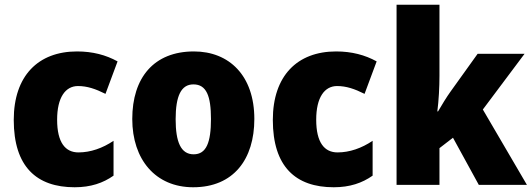

<svg xmlns="http://www.w3.org/2000/svg" viewBox="-20 -780 2243 810"><path d="M295 10C363 10 415 -8 459 -39V-186C413 -155 362 -137 311 -137C256 -137 221 -178 221 -275C221 -369 256 -417 309 -417C348 -417 383 -405 425 -384L476 -521C427 -548 371 -563 305 -563C141 -563 38 -460 38 -274C38 -77 134 10 295 10Z M1053 -278C1053 -461 947 -563 798 -563C629 -563 538 -452 538 -278C538 -107 636 10 795 10C966 10 1053 -109 1053 -278ZM721 -277C721 -375 744 -424 796 -424C851 -424 870 -375 870 -278C870 -180 851 -129 797 -129C743 -129 721 -181 721 -277Z M1388 10C1456 10 1508 -8 1552 -39V-186C1506 -155 1455 -137 1404 -137C1349 -137 1314 -178 1314 -275C1314 -369 1349 -417 1402 -417C1441 -417 1476 -405 1518 -384L1569 -521C1520 -548 1464 -563 1398 -563C1234 -563 1131 -460 1131 -274C1131 -77 1227 10 1388 10Z M1834 -460V-760H1653V0H1834V-155L1891 -199L2000 0H2203L2017 -318L2193 -553H1995L1881 -394C1865 -372 1843 -336 1828 -310H1825C1831 -356 1834 -413 1834 -460Z"/></svg>

Font: Noto Sans Khmer SemiCondensed Black
Style: Regular
Weight: 900
Width: 4
Designer: Danh Hong and the Monotype Design Team
Foundry: Monotype Imaging Inc.
Version: Version 2.004